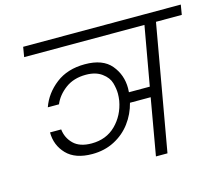

<svg xmlns="http://www.w3.org/2000/svg" viewBox="-104 -876 1170 1013"><g transform="rotate(-15 481.0 -370.0)"><path d="M953 -686H812L691 0H628L682 -309H569Q554 -250 518.5 -202.5Q483 -155 429 -127Q375 -99 308 -99Q215 -99 168 -148Q121 -197 121 -267H182Q187 -220 220.5 -187Q254 -154 319 -154Q399 -154 451 -205.5Q503 -257 517 -334Q520 -354 520 -372Q520 -399 511 -431Q502 -463 468.5 -487.5Q435 -512 382 -512Q315 -512 269.5 -478Q224 -444 205 -398H144Q169 -469 232.5 -518Q296 -567 391 -567Q489 -567 534 -513Q579 -459 579 -386Q579 -375 578 -364H692L749 -686H92L101 -740H962Z"/></g></svg>

Font: Fz Poppins Light
Style: Italic
Weight: 300
Italic angle: -10°
Designer: Ninad Kale (Devanagari), Jonny Pinhorn (Latin)
Foundry: Indian Type Foundry
Version: Vit hóa bi Vntype.Com & FontZin.Com